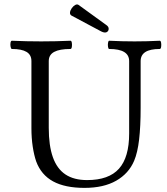

<svg xmlns="http://www.w3.org/2000/svg" viewBox="-20 -854 771 886"><path d="M370 13Q280 13 225 -17Q170 -47 147 -109Q137 -138 131 -177.5Q125 -217 125 -263V-572Q125 -601 102.5 -614.5Q80 -628 35 -628Q31 -628 29 -637.5Q27 -647 28.5 -656.5Q30 -666 35 -666Q103 -663 170 -663Q238 -663 305 -666Q310 -666 311.5 -656.5Q313 -647 311.5 -637.5Q310 -628 305 -628Q255 -628 230 -614.5Q205 -601 205 -572V-264Q205 -182 224 -128.5Q243 -75 282 -49Q321 -23 382 -23Q482 -23 529 -75.5Q576 -128 576 -238V-572Q576 -628 484 -628Q480 -628 478.5 -637.5Q477 -647 478.5 -656.5Q480 -666 484 -666Q543 -663 601 -663Q659 -663 717 -666Q722 -666 723.5 -656.5Q725 -647 723.5 -637.5Q722 -628 717 -628Q629 -628 629 -572V-356Q629 -271 622 -210.5Q615 -150 599 -112Q574 -53 516 -20Q458 13 370 13ZM447 -709 310 -782Q302 -787 303 -796.5Q304 -806 311 -816Q318 -826 327 -831Q336 -836 343 -831L470 -739Q482 -731 481.5 -720.5Q481 -710 472 -705.5Q463 -701 447 -709Z"/></svg>

Font: Junicode VF
Style: Regular
Weight: 400
Designer: Peter S. Baker
Version: Version 2.213